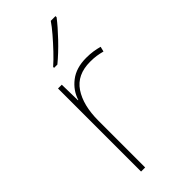

<svg xmlns="http://www.w3.org/2000/svg" viewBox="-244 -815 863 863"><g transform="rotate(-45 187.5 -383.0)"><path d="M278 -536Q302 -536 321.5 -533Q341 -530 359 -525L353 -501Q334 -506 317.5 -508.5Q301 -511 278 -511Q195 -511 156 -453Q117 -395 117 -297V0H91V-528H115L117 -427H119Q133 -473 173.5 -504.5Q214 -536 278 -536ZM313 -759Q287 -725 246 -682Q205 -639 165 -606H144V-612Q167 -632 193.5 -660Q220 -688 244.5 -716.5Q269 -745 283 -766H313Z"/></g></svg>

Font: Noto Sans Bengali UI Thin
Style: Regular
Weight: 100
Designer: Jelle Bosma - Monotype Design Team
Foundry: Monotype Imaging Inc.
Version: Version 2.003; ttfautohint (v1.8.4.7-5d5b)